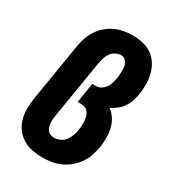

<svg xmlns="http://www.w3.org/2000/svg" viewBox="-182 -845 863 955"><g transform="rotate(30 250.0 -367.5)"><path d="M211 8Q181 8 152 2.5Q123 -3 98.5 -18Q74 -33 57 -55.5Q40 -78 32 -106Q24 -134 24 -164Q24 -194 29 -225L84 -560Q88 -584 96.5 -608.5Q105 -633 119.5 -655Q134 -677 154.5 -694.5Q175 -712 198.5 -723Q222 -734 247.5 -738.5Q273 -743 297 -743Q327 -743 356 -736.5Q385 -730 408 -714Q431 -698 446 -674.5Q461 -651 468.5 -623Q476 -595 476 -565Q476 -535 471 -505Q468 -485 461.5 -465Q455 -445 443 -427.5Q431 -410 413.5 -396Q396 -382 377 -373Q398 -358 412 -336Q426 -314 432 -288.5Q438 -263 438 -235.5Q438 -208 434 -180Q429 -155 421 -129.5Q413 -104 397 -81.5Q381 -59 360 -41Q339 -23 314 -11.5Q289 0 263 4Q237 8 211 8ZM212 -106Q228 -106 245 -113.5Q262 -121 273 -135Q284 -149 290 -166Q296 -183 299 -200Q301 -213 302 -225.5Q303 -238 302 -251Q301 -264 298 -276Q295 -288 288.5 -298Q282 -308 271 -313.5Q260 -319 247 -319H225L243 -433H265Q280 -433 293.5 -441.5Q307 -450 316 -463Q325 -476 329 -490.5Q333 -505 336 -520Q338 -531 338.5 -542.5Q339 -554 339 -565Q339 -576 337.5 -587Q336 -598 331 -607.5Q326 -617 317 -623Q308 -629 297 -629Q282 -629 266.5 -621Q251 -613 241.5 -600Q232 -587 227 -571.5Q222 -556 219 -541L164 -206Q162 -195 161 -184Q160 -173 161 -162Q162 -151 165 -141Q168 -131 174.5 -122.5Q181 -114 190.5 -110Q200 -106 212 -106Z"/></g></svg>

Font: Iosevka Term Curly Heavy
Style: Italic
Weight: 900
Italic angle: -9°
Designer: Belleve Invis
Foundry: Belleve Invis
Version: Version 32.3.0